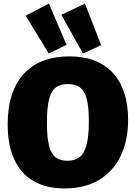

<svg xmlns="http://www.w3.org/2000/svg" viewBox="-20 -1041 760 1076"><path d="M343 15Q239 15 167.5 -26.5Q96 -68 59.5 -148.5Q23 -229 23 -344Q23 -438 46.5 -509.5Q70 -581 115 -629Q160 -677 223.5 -701Q287 -725 368 -725Q449 -725 510.5 -701Q572 -677 613.5 -631.5Q655 -586 676.5 -520Q698 -454 698 -370Q698 -252 655.5 -165.5Q613 -79 534 -32Q455 15 343 15ZM358 -140Q396 -140 422.5 -158Q449 -176 463.5 -224Q478 -272 478 -362Q478 -443 465.5 -488.5Q453 -534 427 -552Q401 -570 359 -570Q321 -570 295 -552.5Q269 -535 256 -488Q243 -441 243 -351Q243 -272 254.5 -226Q266 -180 291 -160Q316 -140 358 -140ZM253 -741 124 -953 254 -1021 353 -790ZM445 -741 324 -958 456 -1021 547 -788Z"/></svg>

Font: Bitter Thin Black
Style: Regular
Weight: 900
Version: Version 3.020